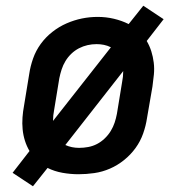

<svg xmlns="http://www.w3.org/2000/svg" viewBox="-20 -600 640 670"><path d="M95 50 24 3 83 -73Q73 -90 67 -109Q61 -128 59 -148.5Q57 -169 58.5 -190Q60 -211 64 -232L82 -342Q86 -369 95.5 -396Q105 -423 122 -446.5Q139 -470 162.5 -488.5Q186 -507 212.5 -518.5Q239 -530 266 -535.5Q293 -541 321 -541Q350 -541 377.5 -534.5Q405 -528 429 -516L480 -580L551 -533L492 -457Q502 -440 508 -421Q514 -402 516.5 -381.5Q519 -361 517 -340Q515 -319 512 -298L493 -188Q489 -161 479.5 -134Q470 -107 453 -83.5Q436 -60 413 -41.5Q390 -23 363.5 -11.5Q337 0 309 4Q281 8 254 8Q226 8 198 3Q170 -2 146 -14ZM165 -178 367 -435Q355 -441 342.5 -443.5Q330 -446 317 -446Q301 -446 285.5 -442.5Q270 -439 255.5 -431.5Q241 -424 229 -412.5Q217 -401 208.5 -387Q200 -373 195 -357.5Q190 -342 187 -327L169 -217Q167 -207 166 -197.5Q165 -188 165 -178ZM256 -84Q272 -84 288 -87Q304 -90 318.5 -97.5Q333 -105 345.5 -117Q358 -129 366.5 -143Q375 -157 380 -172Q385 -187 388 -203L406 -313Q408 -323 409 -332.5Q410 -342 410 -352L208 -94Q219 -89 231 -86.5Q243 -84 256 -84Q256 -84 256 -84Q256 -84 256 -84Z"/></svg>

Font: Iosevka Curly Slab SmBdEx
Style: Italic
Weight: 600
Width: 7
Italic angle: -9°
Monospace: yes
Designer: Belleve Invis
Foundry: Belleve Invis
Version: Version 11.1.0; ttfautohint (v1.8.3)